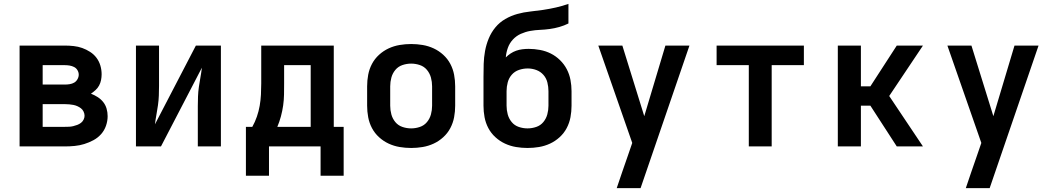

<svg xmlns="http://www.w3.org/2000/svg" viewBox="-20 -755 5440 990"><path d="M81 0V-520H315Q337 -520 360 -517.5Q383 -515 404 -507.5Q425 -500 444.5 -487.5Q464 -475 477.5 -457Q491 -439 497.5 -417Q504 -395 504 -372Q504 -357 501 -342Q498 -327 491 -314Q484 -301 472.5 -290.5Q461 -280 449 -272Q467 -265 483.5 -254.5Q500 -244 512 -229Q524 -214 529.5 -195Q535 -176 535 -156Q535 -131 526.5 -106.5Q518 -82 501 -63Q484 -44 461.5 -32Q439 -20 415 -12.5Q391 -5 365.5 -2.5Q340 0 315 0ZM200 -319H315Q327 -319 339.5 -321Q352 -323 362.5 -329Q373 -335 379.5 -346.5Q386 -358 386 -370Q386 -382 379.5 -393Q373 -404 362 -409.5Q351 -415 339 -417Q327 -419 315 -419H200ZM200 -101H315Q326 -101 336.5 -101.5Q347 -102 357.5 -104.5Q368 -107 378.5 -111Q389 -115 397.5 -121.5Q406 -128 411 -138Q416 -148 416 -158Q416 -169 411 -179.5Q406 -190 397.5 -196.5Q389 -203 379 -207.5Q369 -212 358.5 -214Q348 -216 337 -217Q326 -218 315 -218H200Z M681 0V-520H800V-312Q800 -287 799 -262Q798 -237 794.5 -212.5Q791 -188 786.5 -163.5Q782 -139 779 -114L990 -520H1119V0H1000V-208Q1000 -233 1001 -258Q1002 -283 1005.5 -307.5Q1009 -332 1013.5 -356.5Q1018 -381 1021 -406L810 0Z M1248 151V-101H1281Q1295 -126 1304.5 -153.5Q1314 -181 1319 -209.5Q1324 -238 1325.5 -267Q1327 -296 1327 -325V-520H1701V-101H1752V151H1633V0H1367V151ZM1410 -101H1582V-419H1445V-325Q1445 -296 1444.5 -267.5Q1444 -239 1440 -211Q1436 -183 1428.5 -155Q1421 -127 1410 -101Z M2100 8Q2070 8 2040.5 3Q2011 -2 1984 -14.5Q1957 -27 1934.5 -47.5Q1912 -68 1898 -94.5Q1884 -121 1878.5 -150.5Q1873 -180 1873 -210V-310Q1873 -340 1878.5 -369.5Q1884 -399 1898 -425.5Q1912 -452 1934.5 -472.5Q1957 -493 1984 -505.5Q2011 -518 2040.5 -523Q2070 -528 2100 -528Q2130 -528 2159.5 -523Q2189 -518 2216 -505.5Q2243 -493 2265.5 -472.5Q2288 -452 2302 -425.5Q2316 -399 2321.5 -369.5Q2327 -340 2327 -310V-210Q2327 -180 2321.5 -150.5Q2316 -121 2302 -94.5Q2288 -68 2265.5 -47.5Q2243 -27 2216 -14.5Q2189 -2 2159.5 3Q2130 8 2100 8ZM2100 -93Q2123 -93 2145 -100.5Q2167 -108 2181.5 -125.5Q2196 -143 2202 -165Q2208 -187 2208 -210V-310Q2208 -333 2202 -355Q2196 -377 2181.5 -394.5Q2167 -412 2145 -419.5Q2123 -427 2100 -427Q2077 -427 2055 -419.5Q2033 -412 2018.5 -394.5Q2004 -377 1998 -355Q1992 -333 1992 -310V-210Q1992 -187 1998 -165Q2004 -143 2018.5 -125.5Q2033 -108 2055 -100.5Q2077 -93 2100 -93Z M2700 8Q2670 8 2640.5 3Q2611 -2 2584 -14.5Q2557 -27 2534.5 -47.5Q2512 -68 2498 -94.5Q2484 -121 2478.5 -150.5Q2473 -180 2473 -210V-358Q2473 -392 2474 -425.5Q2475 -459 2481 -492Q2487 -525 2500 -556.5Q2513 -588 2534.5 -614Q2556 -640 2585.5 -657Q2615 -674 2647.5 -683Q2680 -692 2713.5 -695.5Q2747 -699 2780.5 -704Q2814 -709 2847 -716.5Q2880 -724 2911 -735V-634Q2889 -623 2864.5 -616Q2840 -609 2814.5 -605.5Q2789 -602 2764 -601Q2739 -600 2714 -595.5Q2689 -591 2665.5 -580.5Q2642 -570 2624.5 -551Q2607 -532 2598.5 -508Q2590 -484 2588 -459Q2599 -470 2612.5 -479Q2626 -488 2641.5 -493.5Q2657 -499 2673.5 -501Q2690 -503 2706 -503Q2735 -503 2764.5 -497.5Q2794 -492 2820 -479Q2846 -466 2867.5 -445Q2889 -424 2902.5 -398Q2916 -372 2921.5 -343Q2927 -314 2927 -285V-210Q2927 -180 2921.5 -150.5Q2916 -121 2902 -94.5Q2888 -68 2865.5 -47.5Q2843 -27 2816 -14.5Q2789 -2 2759.5 3Q2730 8 2700 8ZM2700 -93Q2723 -93 2745 -100.5Q2767 -108 2781.5 -125.5Q2796 -143 2802 -165Q2808 -187 2808 -210V-285Q2808 -307 2802.5 -329.5Q2797 -352 2782 -369Q2767 -386 2745.5 -394Q2724 -402 2701 -402Q2678 -402 2656 -394.5Q2634 -387 2619 -370Q2604 -353 2598 -330.5Q2592 -308 2592 -285V-210Q2592 -187 2598 -165Q2604 -143 2618.5 -125.5Q2633 -108 2655 -100.5Q2677 -93 2700 -93Z M3160 215Q3174 173 3188.5 131Q3203 89 3218 46L3240 -18L3065 -520H3189L3302 -156L3411 -520H3535L3283 215Z M3841 0V-419H3675V-520H4125V-419H3959V0Z M4300 0V-520H4419V-310H4468L4604 -520H4739L4565 -260L4739 0H4604L4468 -210H4419V0Z M4960 215Q4974 173 4988.5 131Q5003 89 5018 46L5040 -18L4865 -520H4989L5102 -156L5211 -520H5335L5083 215Z"/></svg>

Font: Iosevka Fixed Extended
Style: Bold
Weight: 700
Width: 7
Monospace: yes
Designer: Belleve Invis
Foundry: Belleve Invis
Version: Version 24.1.1; ttfautohint (v1.8.4)